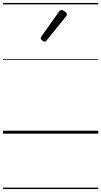

<svg xmlns="http://www.w3.org/2000/svg" viewBox="-20 -905 685 1300"><path d="M283 -623Q276 -623 266 -631Q256 -639 256 -647Q256 -649 257.5 -651.5Q259 -654 261 -659L380 -827Q383 -832 387 -834.5Q391 -837 397 -837Q403 -837 411.5 -832Q420 -827 426.5 -820.5Q433 -814 433 -808Q433 -803 432 -800.5Q431 -798 426 -793L296 -632Q290 -623 283 -623ZM0 365H645V375H0ZM0 -20H645V0H0ZM0 -505H645V-500H0ZM0 -885H645V-875H0Z"/></svg>

Font: Playwrite GB J Guides
Style: Regular
Weight: 400
Designer: Veronika Burian, José Scaglione
Foundry: TypeTogether
Version: Version 1.003